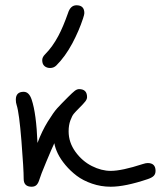

<svg xmlns="http://www.w3.org/2000/svg" viewBox="-20 -708 610 728"><path d="M40 -330.1Q40 -359.9 69.8 -359.9Q90.3 -359.9 100.1 -330.1Q117.7 -277.8 122.1 -166Q139.2 -211.4 161.1 -246.8Q183.1 -282.2 196.5 -297.1Q210 -312 237.8 -339.8Q254.9 -356.9 263.4 -363.5Q272 -370.1 279.8 -370.1Q310.1 -370.1 310.1 -339.8Q310.1 -332 303.5 -323.5Q296.9 -314.9 279.8 -297.9Q266.1 -284.2 259.8 -276.6Q253.4 -269 246.8 -251.2Q240.2 -233.4 240.2 -210Q240.2 -168 266.1 -132.3Q292 -96.7 328.4 -78.4Q364.7 -60.1 399.9 -60.1Q441.9 -60.1 521 -85.9Q532.7 -89.8 540 -89.8Q569.8 -89.8 569.8 -60.1Q569.8 -48.3 563 -41.3Q556.2 -34.2 540 -28.8Q454.6 0 399.9 0Q362.8 0 328.9 -11.7Q294.9 -23.4 271 -41.5Q247.1 -59.6 228.3 -82Q209.5 -104.5 199.2 -125.7Q189 -147 186 -165Q177.7 -147.9 155.5 -94.7Q133.3 -41.5 129.9 -28.8Q125.5 -13.7 118.7 -6.8Q111.8 0 100.1 0Q69.8 0 69.8 -29.8Q69.8 -66.4 61.3 -173.6Q52.7 -280.8 43 -310.1Q40 -318.8 40 -330.1ZM140.1 -480Q140.1 -491.2 150.9 -502Q179.2 -530.3 201.2 -571.8Q219.2 -605.5 237.8 -658.2Q247.1 -688 270 -688Q299.8 -688 299.8 -658.2Q299.8 -652.8 294.9 -638.2Q279.8 -591.8 253.9 -543Q227.1 -493.2 193.8 -460Q184.1 -450.2 169.9 -450.2Q157.2 -450.2 148.7 -457.5Q140.1 -464.8 140.1 -480Z"/></svg>

Font: Pecita
Style: Book
Weight: 400
Width: 6
Version: Version 3.4.1